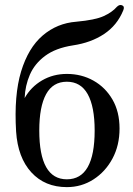

<svg xmlns="http://www.w3.org/2000/svg" viewBox="-20 -755 546 787"><path d="M254 12Q164 12 108.5 -48.5Q53 -109 46 -216Q37 -365 66.5 -462Q96 -559 155 -609.5Q214 -660 293 -666Q370 -673 405 -689Q440 -705 459 -727Q470 -738 481 -733Q492 -728 485 -712Q460 -651 406.5 -615.5Q353 -580 279 -569Q208 -558 165 -526Q122 -494 102.5 -449Q83 -404 81 -353Q107 -399 152.5 -425.5Q198 -452 254 -452Q314 -452 363 -424.5Q412 -397 441 -347Q470 -297 470 -228Q470 -159 441 -105Q412 -51 363 -19.5Q314 12 254 12ZM254 -20Q368 -20 368 -220Q368 -318 339.5 -369Q311 -420 254 -420Q197 -420 169 -369Q141 -318 141 -220Q141 -20 254 -20Z"/></svg>

Font: Zen Old Mincho Medium
Style: Regular
Weight: 500
Designer: Yoshimichi Ohira
Foundry: Positype
Version: Version 1.500